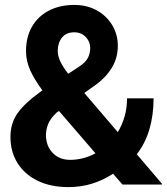

<svg xmlns="http://www.w3.org/2000/svg" viewBox="-20 -741 671 771"><path d="M254.4 10.3Q183.6 10.3 131.3 -15.1Q79.1 -40.5 50.5 -85.9Q22 -131.3 22 -191.4Q22 -246.6 51.3 -287.4Q80.6 -328.1 140.1 -370.6Q142.6 -372.6 145.3 -374.5Q147.9 -376.5 150.4 -377.9Q117.2 -422.9 100.8 -460Q84.5 -497.1 84.5 -535.6Q84.5 -592.3 108.4 -633.8Q132.3 -675.3 176 -698.2Q219.7 -721.2 278.3 -721.2Q330.1 -721.2 369.4 -699Q408.7 -676.8 430.9 -639.6Q453.1 -602.5 453.1 -556.6Q453.1 -508.8 429.2 -469.2Q405.3 -429.7 363.8 -399.9L318.4 -367.7L453.1 -210.4Q470.7 -239.7 480.5 -273.9Q490.2 -308.1 490.2 -346.2H596.7Q596.7 -278.8 580.1 -222.2Q563.5 -165.5 529.3 -121.6L630.9 -2.4L629.9 0H471.7L434.1 -43.5Q392.6 -16.6 348.6 -3.2Q304.7 10.3 254.4 10.3ZM261.7 -99.1Q287.6 -99.1 313.5 -105.7Q339.4 -112.3 363.3 -125.5L216.8 -295.4L207.5 -289.1Q182.6 -265.6 173.6 -243.4Q164.6 -221.2 164.6 -198.7Q164.6 -155.3 191.4 -127.2Q218.3 -99.1 261.7 -99.1ZM253.9 -444.8 295.9 -472.2Q323.2 -489.7 332.8 -508.3Q342.3 -526.9 342.3 -548.8Q342.3 -573.2 324.5 -592.3Q306.6 -611.3 277.8 -611.3Q246.1 -611.3 229 -590.1Q211.9 -568.8 211.9 -537.1Q211.9 -516.1 222.4 -493.9Q232.9 -471.7 253.9 -444.8Z"/></svg>

Font: Roboto Slab LO
Style: Bold
Weight: 700
Designer: Google
Version: Version 2.000